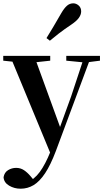

<svg xmlns="http://www.w3.org/2000/svg" viewBox="-27 -875 630 1166"><path d="M98.5 271Q59.5 271 28.2 252.3Q-3.2 233.6 -5.4 201.1Q-0.2 171.7 22.3 158.1Q44.8 144.5 71.1 144.5Q97.6 144.5 118.5 158.4Q139.4 172.4 157.6 194L187.7 229.9L152.6 252.4L133.4 235.4Q181.2 214.9 214.7 169.1Q248.3 123.3 279 46.7L309.1 -25.6L318 -49.7L405.1 -289.9L486.4 -535.7H527.3L312 42.9Q280.1 127.2 246.7 177.4Q213.2 227.6 177 249.3Q140.7 271 98.5 271ZM285.7 72.2 34.1 -535.7H180.5L340.1 -97.3L346.1 -86.2ZM-7.3 -506.5V-535.7H278V-506.5L179.7 -495.8H93.6ZM375.5 -506.5V-535.7H580.1V-506.5L498.4 -496.1H480.8ZM255.3 -643.7Q274.7 -675.4 295.4 -709.7Q316 -743.9 344.9 -794.7Q363.2 -826.1 380 -840.5Q396.7 -854.8 418.1 -854.8Q435.7 -854.8 450.8 -841.6Q465.9 -828.4 465.9 -805.7Q465.9 -786.2 451.8 -766.5Q437.7 -746.8 406 -725.6Q361 -695.3 331.3 -672.4Q301.6 -649.6 275.9 -627.8Z"/></svg>

Font: Noto Serif JP
Style: Regular
Weight: 200
Designer: Ryoko NISHIZUKA 西塚涼子 (kana & ideographs); Frank Grießhammer (Latin, Greek & Cyrillic); Wenlong ZHANG 张文龙 (bopomofo); San
Foundry: Adobe
Version: Version 2.001;hotconv 1.1.0;makeotfexe 2.6.0